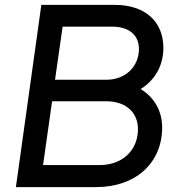

<svg xmlns="http://www.w3.org/2000/svg" viewBox="-20 -765 739 785"><path d="M45 0H373C534 0 643 -98 643 -244C643 -307 614 -365 555 -401C615 -438 648 -499 648 -569C648 -677 573 -745 450 -745H149ZM156 -90 193 -351H414C494 -351 544 -306 544 -237C544 -150 480 -90 387 -90ZM205 -439 236 -656H439C506 -656 548 -623 548 -565C548 -493 493 -439 416 -439Z"/></svg>

Font: Mluvka Medium
Style: Italic
Weight: 500
Italic angle: -8°
Designer: Modified by Jiří Krblich, Original typeface by Gumpita Rahayu
Foundry: Gumpita Rahayu & Jiří Krblich
Version: Version 2.000;Glyphs 3.1.1 (3134)